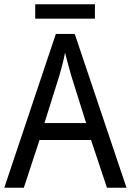

<svg xmlns="http://www.w3.org/2000/svg" viewBox="-20 -874 610 894"><path d="M422 -854H144V-787H422ZM478 0H569L328 -716H240L0 0H91L164 -222H404ZM311 -524 381 -301H187L257 -524C265 -551 276 -592 283 -629C289 -602 305 -547 311 -524Z"/></svg>

Font: Noto Sans Armenian SemiCondensed
Style: Regular
Weight: 400
Width: 4
Designer: Monotype Design Team
Foundry: Monotype Imaging Inc.
Version: Version 2.008